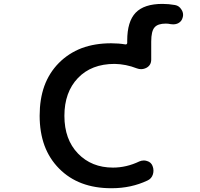

<svg xmlns="http://www.w3.org/2000/svg" viewBox="-20 -992 1040 1000"><path d="M562.5 -11.7Q560.5 -11.7 558.6 -11.7Q474.6 -11.7 406.7 -37.1Q338.9 -62.5 288.1 -113.8Q237.3 -165 211.9 -233.4Q186.5 -302.7 186.5 -389.2Q186.5 -475.6 210.9 -543.9Q236.3 -613.3 286.6 -664.1Q336.9 -714.8 405.3 -741.2Q473.6 -766.6 558.6 -766.6Q598.6 -766.6 632.8 -760.7Q636.7 -759.8 639.6 -762.2Q642.6 -764.6 642.6 -768.6V-780.3Q642.6 -879.9 686.5 -925.8Q730.5 -971.7 826.2 -971.7Q858.4 -971.7 891.6 -965.8Q913.1 -961.9 924.8 -942.4Q933.6 -929.7 933.6 -914.1Q933.6 -908.2 931.6 -901.4Q926.8 -880.9 908.2 -871.1Q896.5 -865.2 881.8 -865.2Q876 -865.2 869.1 -866.2Q856.4 -869.1 843.8 -869.1Q801.8 -869.1 785.2 -849.6Q767.6 -830.1 767.6 -775.4V-681.6Q767.6 -653.3 744.1 -639.6Q729.5 -631.8 714.8 -631.8Q704.1 -631.8 693.4 -635.7Q635.7 -658.2 577.1 -659.2Q456.1 -659.2 385.7 -585.4Q315.4 -511.7 315.4 -388.7Q315.4 -265.6 386.2 -192.4Q457 -119.1 568.4 -119.1Q638.7 -119.1 706.1 -151.4Q717.8 -156.2 729.5 -156.2Q737.3 -156.2 746.1 -153.3Q766.6 -147.5 774.4 -127.9Q779.3 -116.2 779.3 -103.5Q779.3 -93.8 776.4 -84Q769.5 -61.5 748 -51.8Q663.1 -11.7 562.5 -11.7Z"/></svg>

Font: Rounded-X Mgen+ 1mn medium
Style: Regular
Weight: 500
Designer: [Source Han Sans]
Ryoko NISHIZUKA  (kana & ideographs); Paul D. Hunt (Latin, Greek & Cyrillic); Wenlong ZHANG  (bopomofo
Version: Version 1.059.20150602